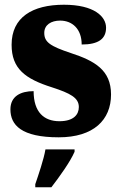

<svg xmlns="http://www.w3.org/2000/svg" viewBox="-20 -570 512 811"><path d="M228 10C375 10 449 -63 449 -171C449 -274 380 -313 279 -346C192 -375 167 -392 167 -431C167 -465 196 -483 234 -483C285 -483 325 -448 325 -382C396 -382 428 -406 428 -453C428 -500 378 -550 250 -550C117 -550 29 -497 29 -381C29 -280 86 -237 200 -201C277 -176 313 -157 313 -118C313 -86 291 -58 231 -58C167 -58 122 -95 122 -185C68 -185 24 -164 24 -108C24 -42 70 10 228 10ZM129 208V221H197C231 177 277 113 295 71V61H172C165 103 142 170 129 208Z"/></svg>

Font: Noto Serif Ethiopic SemiCondensed Black
Style: Regular
Weight: 900
Width: 4
Designer: Monotype Design Team
Foundry: Monotype Imaging Inc.
Version: Version 2.102